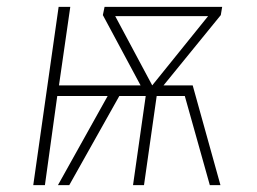

<svg xmlns="http://www.w3.org/2000/svg" viewBox="-20 -540 749 560"><path d="M628 -520 624 -496 457 -291H542L623 0H592L519 -260H437L400 0H368L405 -260H328L182 0H149L294 -260H147L111 0H77L151 -520H185L152 -291H390L280 -496L285 -520ZM316 -493 424 -291 587 -493Z"/></svg>

Font: Fira Sans UltraLight
Style: Italic
Weight: 200
Italic angle: -8°
Designer: Carrois Corporate & Edenspiekermann AG
Foundry: Carrois Corporate GbR & Edenspiekermann AG
Version: Version 4.203;PS 004.203;hotconv 1.0.88;makeotf.lib2.5.64775